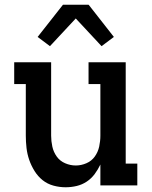

<svg xmlns="http://www.w3.org/2000/svg" viewBox="-20 -783 640 811"><path d="M257 8Q231 8 205.5 1Q180 -6 160 -22Q140 -38 126 -60.5Q112 -83 103.5 -107.5Q95 -132 92 -158Q89 -184 89 -210V-428H40V-520H196V-210Q196 -187 201 -164Q206 -141 219.5 -122Q233 -103 255 -93.5Q277 -84 300 -84Q323 -84 345 -93.5Q367 -103 380.5 -122Q394 -141 399 -164Q404 -187 404 -210V-428H354V-520H511V-92H560V0H404V-88Q394 -67 380 -48Q366 -29 346.5 -16Q327 -3 304 2.5Q281 8 257 8ZM191 -588 139 -627 246 -763H354L356 -761L461 -627L409 -588L300 -705Z"/></svg>

Font: Iosevka Etoile Semibold
Style: Regular
Weight: 600
Designer: Belleve Invis
Foundry: Belleve Invis
Version: Version 22.1.2; ttfautohint (v1.8.4)